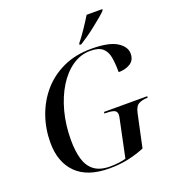

<svg xmlns="http://www.w3.org/2000/svg" viewBox="-164 -1054 1065 1187"><g transform="rotate(-20 368.0 -460.5)"><path d="M352 10Q208 10 135 -63Q62 -136 62 -264Q62 -355 91 -437.5Q120 -520 175.5 -584.5Q231 -649 312 -686.5Q393 -724 497 -724Q612 -724 664.5 -691.5Q717 -659 717 -613Q717 -570 685.5 -550Q654 -530 608 -530Q608 -587 600.5 -628.5Q593 -670 567 -692Q541 -714 487 -714Q424 -714 369.5 -677Q315 -640 274 -574Q233 -508 210 -421.5Q187 -335 187 -236Q187 -163 202.5 -110Q218 -57 256 -28.5Q294 0 360 0Q390 0 417 -3.5Q444 -7 464 -13L514 -252Q516 -260 517.5 -269Q519 -278 519 -282Q519 -307 498 -313.5Q477 -320 447 -320H437L439 -330H723L722 -320H717Q688 -320 664 -308Q640 -296 631 -251L585 -36Q528 -13 472.5 -1.5Q417 10 352 10ZM440 -781Q466 -813 494.5 -855.5Q523 -898 543 -931H647L644 -921Q632 -908 609 -889Q586 -870 558.5 -848Q531 -826 502.5 -806Q474 -786 450 -771H438Z"/></g></svg>

Font: Noto Serif Display Medium
Style: Italic
Weight: 500
Italic angle: -12°
Designer: Monotype Design Team
Foundry: Monotype Imaging Inc.
Version: Version 2.009